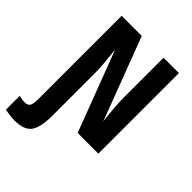

<svg xmlns="http://www.w3.org/2000/svg" viewBox="-266 -781 1110 1110"><g transform="rotate(45 289.0 -226.0)"><path d="M365.2 0 177.7 -493.2Q191.4 -370.1 191.4 -320.3V28.3Q191.4 130.4 161.9 168.9Q132.3 207.5 57.1 207.5Q21 207.5 -23.4 197.8V85.4Q9.8 91.8 22.9 91.8Q47.9 91.8 56.9 77.1Q65.9 62.5 65.9 15.6V-658.7H230.5L422.4 -152.3Q408.7 -267.1 408.7 -330.6V-658.7H534.2V0Z"/></g></svg>

Font: Cousine
Style: Bold
Weight: 700
Monospace: yes
Designer: Steve Matteson
Foundry: Ascender Corporation
Version: Version 1.20